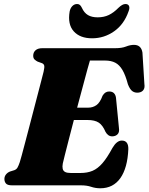

<svg xmlns="http://www.w3.org/2000/svg" viewBox="-20 -946 758 980"><path d="M275.5 -396.5H430.5Q453.5 -396.5 472 -409.2Q490.5 -422 503.5 -457.5Q510.5 -469 518.8 -474Q527 -479 537 -479Q553 -479 561.5 -470.5Q570 -462 572 -447L587 -294Q590.5 -271.5 580.5 -261Q570.5 -250.5 553.5 -250Q541 -250 532.5 -256.5Q524 -263 518.5 -273Q504.5 -306.5 484.2 -320Q464 -333.5 426.5 -333.5H257ZM393.5 0H42Q18.5 0 10.5 -9.2Q2.5 -18.5 2.5 -32.5Q2.5 -45.5 10.5 -55.5Q18.5 -65.5 31 -70.5L53.5 -77.5Q64 -81.5 69.2 -90.5Q74.5 -99.5 81 -118.5Q83.5 -126 90.5 -151.5Q97.5 -177 107.2 -214.2Q117 -251.5 128.5 -295.2Q140 -339 151.5 -383.5Q163 -428 173.5 -467.8Q184 -507.5 191.5 -537Q199 -566.5 202.5 -580Q208 -603 205.5 -611.8Q203 -620.5 193 -624L172 -631.5Q164 -635.5 156.8 -642Q149.5 -648.5 149.5 -661.5Q149.5 -678.5 161.2 -689.2Q173 -700 196 -700H567.5Q602 -700 623.2 -708.5Q644.5 -717 664 -717Q700.5 -717 707 -678L717 -517Q720 -498 712.2 -487Q704.5 -476 688.5 -473.5Q670 -471 656.8 -479.8Q643.5 -488.5 633 -515.5Q620.5 -562.5 605 -588.8Q589.5 -615 568.2 -626Q547 -637 516 -637H439Q435 -624 426.2 -592.2Q417.5 -560.5 405.8 -516.2Q394 -472 380.5 -422Q367 -372 354 -322Q341 -272 329.8 -228.5Q318.5 -185 310.8 -154Q303 -123 300.5 -111.5Q297.5 -95.5 300 -84.5Q302.5 -73.5 312.5 -68.2Q322.5 -63 341.5 -63H390Q426 -63 452.5 -74.2Q479 -85.5 503 -113.2Q527 -141 554 -191Q576 -228.5 601.5 -228.5Q636 -228.5 635 -184.5Q633 -137 622.8 -99.8Q612.5 -62.5 594.5 -37Q576.5 -11.5 550.8 1.8Q525 15 492 15Q467.5 15 445.2 7.5Q423 0 393.5 0ZM478.5 -857.5Q510.5 -857.5 535.5 -869.5Q560.5 -881.5 584.5 -906Q594.5 -915.5 603.2 -920.5Q612 -925.5 620 -925.5Q634.5 -925.5 638.8 -915Q643 -904.5 636 -887.5Q613 -821.5 562.2 -786Q511.5 -750.5 450 -750.5Q388.5 -750.5 356.5 -786Q324.5 -821.5 335.5 -887.5Q339 -904.5 349.2 -915Q359.5 -925.5 373.5 -925.5Q382.5 -925.5 388 -920.5Q393.5 -915.5 398 -906Q409.5 -880.5 429 -869Q448.5 -857.5 478.5 -857.5Z"/></svg>

Font: Fraunces
Style: Italic
Weight: 900
Italic angle: -16°
Version: Version 1.000;[0bf87f6ff]